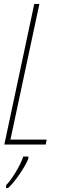

<svg xmlns="http://www.w3.org/2000/svg" viewBox="-20 -734 336 975"><path d="M2 0 154 -714H180L33 -25H217L212 0ZM11 221H21Q49 195 80 149.5Q111 104 124 72V61H98Q87 95 59.5 140.5Q32 186 11 206Z"/></svg>

Font: Noto Sans Display Condensed Thin
Style: Italic
Weight: 250
Width: 3
Italic angle: -12°
Designer: Monotype Design Team
Foundry: Monotype Imaging Inc.
Version: Version 1.900